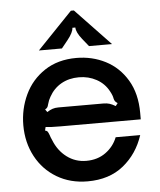

<svg xmlns="http://www.w3.org/2000/svg" viewBox="-55 -838 746 897"><g transform="rotate(-5 317.5 -389.5)"><path d="M43 -276Q43 -352 74.5 -419Q106 -486 168 -527Q230 -568 317 -568Q391 -568 453.5 -536Q516 -504 554 -440.5Q592 -377 592 -286V-256H216Q167 -256 146 -259L142 -243Q151 -241 154.5 -235.5Q158 -230 162 -219Q164 -211 171 -196Q191 -145 231 -115Q271 -85 322 -85Q375 -85 413 -112.5Q451 -140 468 -183H583Q555 -97 488.5 -43Q422 11 320 11Q239 11 176 -26.5Q113 -64 78 -129.5Q43 -195 43 -276ZM160 -328Q174 -337 186 -341Q198 -345 213 -345H424Q441 -345 453.5 -341Q466 -337 481 -328L491 -341Q482 -347 479 -351.5Q476 -356 474 -364Q472 -378 461 -398Q441 -436 403.5 -456.5Q366 -477 321 -477Q274 -477 238 -456.5Q202 -436 181 -398Q172 -383 167 -364Q165 -356 162.5 -351Q160 -346 151 -341ZM146 -618 311 -790H325L489 -618H381L352 -654Q325 -688 325 -710H311Q311 -689 283 -654L254 -618Z"/></g></svg>

Font: Open Sauce Sans Medium
Style: Regular
Weight: 500
Designer: Alfredo Marco Pradil
Foundry: Creative Sauce Fz LLC
Version: Version 1.477